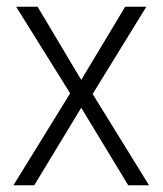

<svg xmlns="http://www.w3.org/2000/svg" viewBox="-20 -552 485 572"><path d="M189 -274 20 0H82L222 -231L362 0H424L256 -272L416 -532H353L222 -314L92 -532H28Z"/></svg>

Font: Noto Sans Gujarati UI SemiCondensed Light
Style: Regular
Weight: 300
Width: 4
Designer: Jelle Bosma - Monotype Design Team, Universal Thirst
Foundry: Monotype Imaging Inc.
Version: Version 2.106